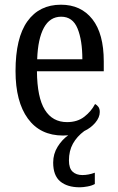

<svg xmlns="http://www.w3.org/2000/svg" viewBox="-20 -566 502 816"><path d="M319 230Q266 230 236 205Q206 180 206 125Q206 88 225 57.5Q244 27 270 9Q265 9 259.5 9.5Q254 10 248 10Q151 10 98.5 -62Q46 -134 46 -264Q46 -405 96.5 -475.5Q147 -546 239 -546Q324 -546 372.5 -484.5Q421 -423 421 -305V-263H137Q138 -152 170.5 -99.5Q203 -47 265 -47Q309 -47 338.5 -70Q368 -93 384 -124Q392 -120 398 -112Q404 -104 404 -90Q404 -67 385 -44.5Q366 -22 338 -9Q307 14 290 44.5Q273 75 273 116Q273 149 288.5 163.5Q304 178 330 178Q356 178 383 168V216Q371 223 352 226.5Q333 230 319 230ZM330 -314Q330 -395 309.5 -445Q289 -495 240 -495Q192 -495 166.5 -448Q141 -401 138 -314Z"/></svg>

Font: Noto Serif Armenian Condensed
Style: Regular
Weight: 400
Width: 3
Designer: Monotype Design Team
Foundry: Monotype Imaging Inc.
Version: Version 2.008; ttfautohint (v1.8.4.7-5d5b)